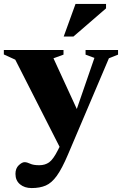

<svg xmlns="http://www.w3.org/2000/svg" viewBox="-30 -690 620 975"><path d="M130.5 265Q94.5 265 71.5 245.8Q48.5 226.5 48.5 193Q48.5 165 65.2 149.2Q82 133.5 94.5 133.5Q107 133.5 123 141.2Q139 149 169.5 149Q198.5 149 219.2 134.5Q240 120 264.5 71.5L272.5 55.5L47.5 -387L-10.5 -413.5V-436H292.5V-412.5L241.5 -394L360 -136.5L449.5 -396L404.5 -412.5V-436H569.5V-412.5L523 -394L315.5 94Q285 166 258.5 202.8Q232 239.5 202.2 252.2Q172.5 265 130.5 265ZM293.5 -504.5 353.5 -670H508.5V-647.5L343 -504.5Z"/></svg>

Font: Newsreader Text ExtraBold
Style: Regular
Weight: 800
Designer: Hugues Gentile
Foundry: Production Type
Version: Version 1.001